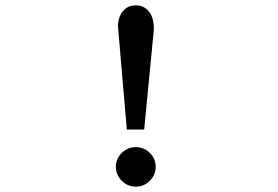

<svg xmlns="http://www.w3.org/2000/svg" viewBox="-20 -688 1040 719"><path d="M455 -203 422 -586Q421 -621 439 -644.5Q457 -668 489 -668Q519 -668 538 -644.5Q557 -621 556 -576L520 -203ZM489 11Q458 11 436 -11Q414 -33 414 -63Q414 -94 436 -115.5Q458 -137 489 -137Q519 -137 541 -115.5Q563 -94 563 -63Q563 -33 541 -11Q519 11 489 11Z"/></svg>

Font: Inconsolata UltraExpanded Medium
Style: Regular
Weight: 500
Width: 9
Monospace: yes
Designer: Raph Levien, Cyreal, Brenton Simpson
Foundry: Raph Levien, Cyreal, Google
Version: Version 3.001; ttfautohint (v1.8.2.53-6de2)